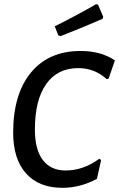

<svg xmlns="http://www.w3.org/2000/svg" viewBox="-20 -892 570 919"><path d="M440 -872 449 -870 474 -812 471 -802Q382 -763 270 -719L259 -723L242 -766Q352 -821 440 -872ZM366 -648Q463 -648 530 -603L500 -516L491 -513Q433 -566 354 -566Q255 -566 201 -489.5Q147 -413 147 -272Q147 -176 185 -126Q223 -76 294 -76Q379 -76 455 -132L464 -126L444 -36Q364 7 279 7Q166 7 104.5 -62Q43 -131 43 -257Q43 -441 128 -544.5Q213 -648 366 -648Z"/></svg>

Font: Alegreya Sans Medium
Style: Italic
Weight: 500
Italic angle: -7°
Designer: Juan Pablo del Peral
Foundry: Huerta Tipografica
Version: Version 2.007